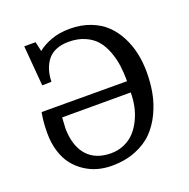

<svg xmlns="http://www.w3.org/2000/svg" viewBox="-129 -837 956 972"><g transform="rotate(-20 349.5 -351.5)"><path d="M312 11.2Q273.4 11.2 237.5 1.5Q201.7 -8.3 169.2 -29.5Q136.7 -50.8 112.5 -81.3Q88.4 -111.8 74.2 -156.7Q60.1 -201.7 60.1 -255.9Q60.1 -317.4 69.8 -366.2L529.8 -365.2Q529.8 -411.1 524.4 -450.4Q519 -489.7 504.4 -528.3Q489.7 -566.9 466.8 -593.8Q443.8 -620.6 406 -637.2Q368.2 -653.8 318.8 -653.8Q279.3 -653.8 250 -641.1Q220.7 -628.4 203.9 -605.7Q187 -583 178.5 -555.2Q169.9 -527.3 168.9 -493.2L119.1 -492.2L101.1 -709H162.1L173.8 -657.2Q199.7 -679.7 244.6 -696.8Q289.6 -713.9 347.2 -713.9Q408.2 -713.9 458 -694.6Q507.8 -675.3 541 -643.1Q574.2 -610.8 596.7 -566.7Q619.1 -522.5 629.2 -474.4Q639.2 -426.3 639.2 -374Q639.2 -316.9 629.4 -264.2Q619.6 -211.4 595.5 -160.4Q571.3 -109.4 534.9 -72Q498.5 -34.7 441.4 -11.7Q384.3 11.2 312 11.2ZM330.1 -49.8Q370.1 -49.8 403.6 -65.2Q437 -80.6 459.5 -105.7Q481.9 -130.9 497.8 -164.3Q513.7 -197.8 520.8 -233.2Q527.8 -268.6 527.8 -305.2H158.2Q157.2 -295.9 154.8 -242.2Q157.7 -148.9 202.9 -99.4Q248 -49.8 330.1 -49.8Z"/></g></svg>

Font: Literata Book
Style: Regular
Weight: 400
Designer: Latin by Veronika Burian and Jose Scaglione. Greek by Irene Vlachou. Cyrillic by Vera Evstafieva
Foundry: TypeTogether
Version: Version 2.003;PS 002.003;hotconv 1.0.88;makeotf.lib2.5.64775